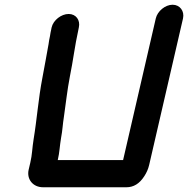

<svg xmlns="http://www.w3.org/2000/svg" viewBox="-20 -759 794 811"><path d="M198 -643 196 -633C194 -626 193 -617 191 -606C188 -595 187 -584 185 -572C177 -526 168 -479 159 -430C142 -342 136 -255 122 -171C116 -135 116 -105 108 -72L101 -42C92 -2 119 32 162 32H514C544 32 569 17 589 -14C599 -29 606 -45 610 -62L753 -681C760 -712 740 -739 709 -739C678 -739 645 -712 638 -681L500 -83H224C232 -117 232 -142 238 -177C244 -207 245 -236 250 -266C258 -320 264 -379 275 -435C289 -503 296 -566 311 -633L313 -643C320 -674 301 -700 270 -700C239 -700 205 -674 198 -643Z"/></svg>

Font: Electronic
Style: UltHvIt
Weight: 900
Version: Version 1.011